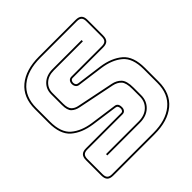

<svg xmlns="http://www.w3.org/2000/svg" viewBox="-195 -880 1039 1039"><g transform="rotate(-45 325.0 -360.0)"><path d="M620 -176Q620 -86 562 -38Q504 10 403 10H87Q63 10 52 -1Q41 -12 41 -36V-153Q41 -177 52 -188Q63 -199 87 -199H356Q364 -199 368 -205Q372 -211 372 -218Q372 -229 368 -235Q364 -241 355 -242L205 -263Q130 -274 85.5 -312.5Q41 -351 41 -439V-544Q41 -634 98.5 -682Q156 -730 258 -730H538Q562 -730 573 -719Q584 -708 584 -684V-565Q584 -541 573 -530Q562 -519 538 -519H305Q297 -519 292.5 -513Q288 -507 288 -499Q288 -490 292.5 -484Q297 -478 306 -477L455 -457Q530 -446 575 -407.5Q620 -369 620 -281ZM403 0Q499 0 554.5 -45.5Q610 -91 610 -176V-281Q610 -365 567 -401Q524 -437 454 -447L305 -467Q292 -468 285 -477Q278 -486 278 -499Q278 -512 285 -520.5Q292 -529 305 -529H538Q557 -529 565.5 -537.5Q574 -546 574 -565V-684Q574 -703 565.5 -711.5Q557 -720 538 -720H258Q161 -720 106 -674.5Q51 -629 51 -544V-439Q51 -355 93.5 -319Q136 -283 206 -273L356 -252Q369 -251 375.5 -243Q382 -235 382 -218Q382 -206 375.5 -197.5Q369 -189 356 -189H87Q68 -189 59.5 -180.5Q51 -172 51 -153V-36Q51 -17 59.5 -8.5Q68 0 87 0ZM484 -630V-620H262Q220 -620 195 -597Q170 -574 170 -539V-457Q170 -422 184 -408Q198 -394 221 -390L432 -347Q462 -341 481.5 -321Q501 -301 501 -249V-191Q501 -147 471 -118.5Q441 -90 390 -90H141V-100H390Q436 -100 463.5 -125.5Q491 -151 491 -191V-249Q491 -296 474.5 -313.5Q458 -331 430 -337L219 -380Q193 -385 176.5 -400.5Q160 -416 160 -457V-539Q160 -579 188 -604.5Q216 -630 262 -630Z"/></g></svg>

Font: Bungee Outline
Style: Regular
Weight: 400
Designer: David Jonathan Ross
Foundry: David Jonathan Ross
Version: Version 1.001;PS 1.0;hotconv 1.0.72;makeotf.lib2.5.5900